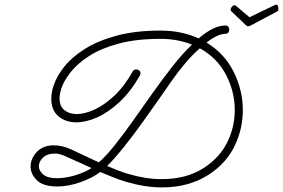

<svg xmlns="http://www.w3.org/2000/svg" viewBox="-20 -758 1231 835"><path d="M1181 -738Q1186 -738 1188.5 -732Q1191 -726 1191 -721Q1191 -711 1185 -708L1070 -647Q1066 -644 1060 -644Q1054 -644 1051 -647L986 -709Q983 -712 983 -716Q983 -723 991 -731Q999 -739 1007 -732L1065 -683L1171 -734Q1178 -738 1181 -738ZM684 57Q612 57 529 33Q500 24 472 13Q444 2 416 -10Q380 17 328 35Q276 53 229 53Q168 53 140.5 26Q113 -1 113 -34Q113 -68 140 -97Q167 -126 214 -126Q252 -126 292 -107Q332 -88 367 -72Q377 -67 388 -62Q399 -57 410 -52Q443 -81 481 -129Q519 -177 560 -235Q601 -293 643.5 -353Q686 -413 729 -468Q772 -523 815 -564Q785 -576 751 -582.5Q717 -589 678 -589Q573 -589 496.5 -568.5Q420 -548 368.5 -515Q317 -482 287.5 -444.5Q258 -407 247 -374Q243 -361 241 -350.5Q239 -340 239 -330Q239 -296 260 -279Q281 -262 314 -262Q348 -262 390 -281Q432 -300 476 -340.5Q520 -381 557 -447Q562 -456 572 -456Q580 -456 585.5 -451.5Q591 -447 591 -439Q591 -434 588 -429Q548 -359 499.5 -314Q451 -269 402.5 -247.5Q354 -226 312 -226Q265 -226 234 -252.5Q203 -279 203 -328Q203 -355 213 -385Q226 -426 259.5 -468Q293 -510 349.5 -545.5Q406 -581 487.5 -603Q569 -625 678 -625Q726 -625 767.5 -616Q809 -607 844 -591Q874 -617 903.5 -632Q933 -647 960 -647Q969 -647 973 -641.5Q977 -636 977 -629Q977 -622 973 -616.5Q969 -611 960 -611Q928 -611 878 -573Q957 -525 996.5 -445Q1036 -365 1036 -280Q1036 -201 1004 -131Q967 -48 883 4.5Q799 57 684 57ZM540 -1Q615 21 683 21Q790 21 864.5 -26.5Q939 -74 972 -147Q1001 -210 1001 -280Q1001 -359 963 -432.5Q925 -506 849 -548Q818 -521 786.5 -484Q755 -447 725 -404Q703 -372 669 -323.5Q635 -275 596 -220.5Q557 -166 517.5 -117Q478 -68 446 -36Q469 -26 492.5 -17Q516 -8 540 -1ZM149 -35Q149 -16 167.5 0.5Q186 17 228 17Q264 17 305 5Q346 -7 378 -27Q354 -38 330 -49Q306 -60 281 -71Q266 -78 255 -82.5Q244 -87 236 -88Q231 -90 226 -90Q221 -90 216 -90Q185 -90 167 -72.5Q149 -55 149 -35Z"/></svg>

Font: Meow Script
Style: Regular
Weight: 400
Designer: Robert E. Leuschke
Foundry: Robert E. Leuschke
Version: Version 1.010; ttfautohint (v1.8.3)